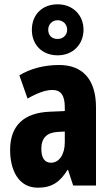

<svg xmlns="http://www.w3.org/2000/svg" viewBox="-20 -862 518 892"><path d="M248 -605C320 -605 368 -657 368 -724C368 -792 318 -842 248 -842C175 -842 128 -793 128 -723C128 -655 175 -605 248 -605ZM248 -681C219 -681 204 -699 204 -724C204 -749 223 -768 248 -768C273 -768 292 -749 292 -724C292 -699 273 -681 248 -681ZM255 -560C184 -560 121 -543 70 -512L108 -404C155 -431 192 -444 224 -444C263 -444 281 -418 281 -365V-346L211 -343C92 -338 27 -280 27 -165C27 -76 63 10 156 10C222 10 259 -17 294 -73H296L320 0H426V-363C426 -494 363 -560 255 -560ZM247 -249 281 -251V-201C281 -143 254 -106 217 -106C188 -106 172 -127 172 -171C172 -220 197 -246 247 -249Z"/></svg>

Font: Noto Sans Khmer UI ExtraCondensed ExtraBold
Style: Regular
Weight: 800
Width: 2
Designer: Danh Hong and the Monotype Design Team
Foundry: Monotype Imaging Inc.
Version: Version 2.002